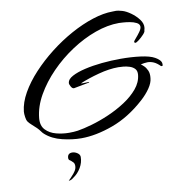

<svg xmlns="http://www.w3.org/2000/svg" viewBox="-91 -690 979 1021"><g transform="rotate(-10 398.5 -179.5)"><path d="M304 32Q256 32 202 19Q148 6 112 -26Q105 -32 98 -42Q91 -52 81 -62Q69 -74 56 -85Q43 -96 35 -108Q31 -115 28.5 -131.5Q26 -148 27 -161Q32 -209 61 -260Q90 -311 136 -360.5Q182 -410 238.5 -454Q295 -498 356 -531.5Q417 -565 476 -584Q535 -603 584 -603Q596 -603 603 -603.5Q610 -604 636 -597Q656 -591 680 -574Q704 -557 721.5 -534Q739 -511 736 -487Q736 -485 734.5 -481Q733 -477 733 -474Q734 -467 721.5 -453.5Q709 -440 695 -429Q681 -418 675 -418Q672 -418 672 -419Q672 -420 670 -420Q670 -421 669.5 -422Q669 -423 669 -425Q670 -429 681.5 -442Q693 -455 704.5 -471Q716 -487 716 -498Q716 -512 700.5 -520Q685 -528 664.5 -531.5Q644 -535 626.5 -536Q609 -537 606 -537Q545 -537 478 -513Q411 -489 346.5 -446.5Q282 -404 229 -349.5Q176 -295 141.5 -234.5Q107 -174 101 -113Q97 -72 119 -49Q141 -26 175.5 -17Q210 -8 245 -8Q271 -8 292 -11Q324 -16 369.5 -29Q415 -42 463.5 -63Q512 -84 555 -112Q598 -140 626.5 -174Q655 -208 659 -248Q661 -269 650.5 -280.5Q640 -292 623 -297.5Q606 -303 589.5 -304.5Q573 -306 562 -306Q513 -306 455 -290.5Q397 -275 352 -256Q354 -255 357.5 -255Q361 -255 364 -255Q372 -255 380 -255.5Q388 -256 395 -256Q395 -256 395.5 -255Q396 -254 396 -253L312 -237Q303 -236 295.5 -249Q288 -262 289 -270Q291 -289 318 -303.5Q345 -318 387.5 -328Q430 -338 480.5 -343Q531 -348 582 -348Q640 -348 689.5 -341.5Q739 -335 764 -321Q774 -316 785.5 -305.5Q797 -295 797 -282Q797 -274 796 -273Q795 -272 788 -272Q769 -291 752.5 -298Q736 -305 720 -305Q711 -305 702 -303.5Q693 -302 683 -300Q689 -296 699 -286.5Q709 -277 716.5 -260.5Q724 -244 721 -219Q719 -194 699.5 -165.5Q680 -137 651 -111Q567 -35 475 -1.5Q383 32 304 32ZM242 98Q256 98 269.5 107Q283 116 283 129Q283 159 266.5 187Q250 215 224 232Q211 243 199 243Q199 244 198.5 244Q198 244 198 245Q198 243 200 241.5Q202 240 204 237Q207 234 211.5 229.5Q216 225 220 220Q229 211 237.5 198Q246 185 246 171Q246 158 240 151.5Q234 145 229 141Q226 139 223.5 137Q221 135 219 134Q216 129 216 125Q216 98 242 98Z"/></g></svg>

Font: The Nautigal
Style: Bold
Weight: 700
Designer: Robert E. Leuschke
Foundry: Robert E. Leuschke
Version: Version 1.100; ttfautohint (v1.8.3)